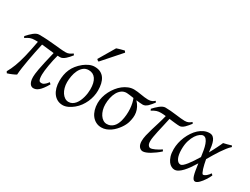

<svg xmlns="http://www.w3.org/2000/svg" viewBox="-65 -1285 2412 1855"><g transform="rotate(30 1141.5 -357.5)"><path d="M462.9 -95.2Q442.4 -59.6 425 -37.1Q407.7 -14.6 392.3 -2Q377 10.7 363.3 15.4Q349.6 20 335.9 20Q327.1 20 317.4 15.6Q307.6 11.2 299.6 0.7Q291.5 -9.8 286.1 -28.1Q280.8 -46.4 280.8 -74.2Q280.8 -88.4 283 -108.9Q285.2 -129.4 291.3 -163.3Q297.4 -197.3 308.6 -247.8Q319.8 -298.3 337.9 -372.6Q303.7 -376 270.8 -380.1Q237.8 -384.3 200.2 -387.7Q189.9 -342.8 179.7 -292Q169.4 -241.2 160.4 -191.4Q151.4 -141.6 144.8 -95.9Q138.2 -50.3 136.2 -16.1Q129.4 -11.7 118.2 -6.3Q106.9 -1 94.2 4.6Q81.5 10.3 68.1 15.1Q54.7 20 43.9 22.9Q43 21.5 41.3 18.8Q39.6 16.1 37.6 13.2Q35.6 9.8 33.2 5.9Q45.9 -16.6 56.6 -39.3Q67.4 -62 77.1 -87.6Q86.9 -113.3 95.9 -142.8Q105 -172.4 114 -208.7Q123 -245.1 132.3 -290Q141.6 -335 151.9 -390.6Q143.6 -391.1 134.8 -391.1H117.2Q102.5 -391.1 90.6 -389.2Q78.6 -387.2 67.1 -383.1Q55.7 -378.9 43.9 -372.1Q32.2 -365.2 18.1 -356L9.8 -373Q25.4 -389.6 40.5 -405Q55.7 -420.4 70.3 -431.9Q85 -443.4 99.6 -450.2Q114.3 -457 128.9 -457Q181.6 -457 224.6 -453.9Q267.6 -450.7 304.4 -447Q341.3 -443.4 373.5 -440.2Q405.8 -437 437 -437Q456.5 -437 474.4 -445.6Q492.2 -454.1 507.8 -466.3L519 -452.1Q506.8 -436.5 493.7 -421.6Q480.5 -406.7 467 -395Q453.6 -383.3 439.9 -376.2Q426.3 -369.1 413.1 -369.1H397.9Q390.6 -369.1 383.8 -369.6Q375.5 -339.4 368.4 -306.4Q361.3 -273.4 356 -241.9Q350.6 -210.4 347.4 -182.9Q344.2 -155.3 344.2 -136.2Q344.2 -110.4 346.9 -95.7Q349.6 -81.1 354.2 -73.5Q358.9 -65.9 365 -64Q371.1 -62 377.9 -62Q383.8 -62 389.9 -62.7Q396 -63.5 404.1 -67.9Q412.1 -72.3 422.6 -82.3Q433.1 -92.3 446.8 -110.8Z M820.8 -246.1Q820.8 -320.8 793.5 -360.4Q766.1 -399.9 715.8 -399.9Q680.7 -399.9 656.7 -379.6Q632.8 -359.4 618.2 -328.6Q603.5 -297.9 597.2 -262Q590.8 -226.1 590.8 -194.8Q590.8 -162.1 598.9 -133.1Q606.9 -104 621.3 -82.3Q635.7 -60.5 655 -47.9Q674.3 -35.2 696.8 -35.2Q719.2 -35.2 737.1 -45.2Q754.9 -55.2 768.8 -72Q782.7 -88.9 792.5 -110.6Q802.2 -132.3 808.6 -155.8Q814.9 -179.2 817.9 -202.6Q820.8 -226.1 820.8 -246.1ZM890.6 -272.9Q890.6 -240.2 883.3 -206.8Q876 -173.3 861.8 -141.8Q847.7 -110.4 826.9 -81.8Q806.2 -53.2 778.8 -30.8Q766.1 -20.5 752 -11.2Q737.8 -2 723.1 5.1Q708.5 12.2 693.4 16.1Q678.2 20 663.6 20Q629.4 20 602.8 5.6Q576.2 -8.8 557.9 -33.9Q539.6 -59.1 530 -93.5Q520.5 -127.9 520.5 -168Q520.5 -203.1 526.4 -235.6Q532.2 -268.1 545.4 -298.3Q558.6 -328.6 580.6 -356.4Q602.5 -384.3 634.8 -410.2Q659.7 -429.7 689.5 -443.4Q719.2 -457 749.5 -457Q787.6 -457 814.5 -443.4Q841.3 -429.7 858.2 -405.3Q875 -380.9 882.8 -347.2Q890.6 -313.5 890.6 -272.9ZM754.9 -518.1Q747.6 -520.5 743.4 -523.4Q739.3 -526.4 731.9 -534.2L837.9 -713.9Q845.7 -716.8 856.4 -720.2Q867.2 -723.6 878.7 -726.8Q890.1 -730 901.6 -732.7Q913.1 -735.4 921.9 -737.8L934.1 -721.2Z M1233.9 -137.2Q1242.7 -171.4 1245.6 -206.5Q1248.5 -241.7 1246.3 -274.2Q1244.1 -306.6 1237.8 -334.7Q1231.4 -362.8 1222.7 -382.3Q1195.8 -386.2 1173.8 -389.2Q1151.9 -392.1 1142.6 -392.1Q1110.8 -392.1 1087.4 -375Q1064 -357.9 1048.6 -330.1Q1033.2 -302.2 1025.4 -266.8Q1017.6 -231.4 1017.6 -194.8Q1017.6 -162.1 1025.6 -133.1Q1033.7 -104 1048.1 -82.3Q1062.5 -60.5 1081.8 -47.9Q1101.1 -35.2 1123.5 -35.2Q1147 -35.2 1164.8 -43.5Q1182.6 -51.8 1196.3 -65.9Q1210 -80.1 1219 -98.6Q1228 -117.2 1233.9 -137.2ZM1432.6 -452.1Q1420.4 -436.5 1408.7 -421.9Q1397 -407.2 1384.8 -396Q1372.6 -384.8 1359.4 -377.9Q1346.2 -371.1 1331.5 -371.1Q1318.8 -371.1 1299.6 -373Q1280.3 -375 1258.3 -377.4Q1282.7 -351.6 1295.9 -325.4Q1309.1 -299.3 1313.7 -272.2Q1318.4 -245.1 1315.2 -217.3Q1312 -189.5 1303.7 -161.1Q1299.3 -146 1289.8 -126.7Q1280.3 -107.4 1266.1 -87.4Q1252 -67.4 1233.6 -48.1Q1215.3 -28.8 1193.6 -13.7Q1171.9 1.5 1147 10.7Q1122.1 20 1095.2 20Q1061 20 1033.7 5.6Q1006.3 -8.8 987.1 -33.9Q967.8 -59.1 957.5 -93.5Q947.3 -127.9 947.3 -168Q947.3 -201.2 956.3 -235.6Q965.3 -270 981.7 -302Q998 -334 1020.3 -362.3Q1042.5 -390.6 1069.3 -411.6Q1096.2 -432.6 1126.5 -444.8Q1156.7 -457 1188.5 -457Q1208 -457 1228.8 -454.1Q1249.5 -451.2 1270.3 -448Q1291 -444.8 1311.3 -441.9Q1331.5 -439 1350.6 -439Q1378.4 -439 1394.3 -447Q1410.2 -455.1 1422.9 -466.3Z M1727.1 -77.1Q1704.6 -56.6 1680.7 -39.1Q1656.7 -21.5 1634.3 -8.3Q1611.8 4.9 1591.8 12.5Q1571.8 20 1557.1 20Q1533.2 20 1516.1 -1.2Q1499 -22.5 1499 -62Q1499 -92.3 1507.3 -128.7Q1515.6 -165 1528.1 -206.5Q1540.5 -248 1554.7 -293.5Q1568.8 -338.9 1580.6 -387.2Q1564 -389.2 1550 -390.1Q1536.1 -391.1 1525.9 -391.1Q1512.2 -391.1 1501 -389.6Q1489.7 -388.2 1478.5 -384.5Q1467.3 -380.9 1455.1 -374.8Q1442.9 -368.7 1427.7 -359.4L1420.4 -376Q1433.1 -389.6 1447.5 -404.1Q1461.9 -418.5 1477.1 -430.2Q1492.2 -441.9 1507.6 -449.5Q1522.9 -457 1537.6 -457Q1566.4 -457 1597.9 -454.1Q1629.4 -451.2 1659.2 -447.5Q1689 -443.8 1715.6 -440.9Q1742.2 -438 1761.2 -438Q1774.9 -438 1785.6 -440.4Q1796.4 -442.9 1804.7 -447Q1813 -451.2 1819.8 -456.3Q1826.7 -461.4 1833 -467.3L1843.3 -453.1Q1831.1 -437.5 1818.8 -422.6Q1806.6 -407.7 1794.2 -396Q1781.7 -384.3 1768.8 -377.2Q1755.9 -370.1 1742.2 -370.1Q1732.4 -370.1 1719.2 -371.1Q1706.1 -372.1 1690.9 -373.8Q1675.8 -375.5 1658.9 -377.4Q1642.1 -379.4 1625.5 -381.8Q1615.7 -335 1606 -293.5Q1596.2 -252 1588.6 -216.8Q1581.1 -181.6 1576.2 -153.1Q1571.3 -124.5 1571.3 -103Q1571.3 -72.8 1582 -58.3Q1592.8 -43.9 1606.4 -43.9Q1615.2 -43.9 1627.2 -47.6Q1639.2 -51.3 1653.8 -57.9Q1668.5 -64.5 1684.8 -73.7Q1701.2 -83 1718.3 -94.2Z M1937.5 -51.8Q1948.2 -51.8 1963.6 -64.9Q1979 -78.1 1996.8 -100.6Q2014.6 -123 2034.2 -152.6Q2053.7 -182.1 2073.2 -214.8Q2068.4 -250.5 2062.3 -284.9Q2056.2 -319.3 2046.6 -346.2Q2037.1 -373 2023.2 -389.4Q2009.3 -405.8 1989.3 -405.8Q1975.1 -405.8 1955.1 -391.8Q1935.1 -377.9 1916.7 -350.3Q1898.4 -322.8 1885.7 -281.5Q1873 -240.2 1873 -185.1Q1873 -121.6 1890.6 -86.7Q1908.2 -51.8 1937.5 -51.8ZM2283.2 -446.8Q2263.2 -429.2 2243.7 -404.1Q2224.1 -378.9 2204.3 -349.6Q2184.6 -320.3 2165 -287.6Q2145.5 -254.9 2126 -221.7Q2130.4 -196.8 2136.2 -170.9Q2142.1 -145 2148.7 -124Q2155.3 -103 2162.1 -89.6Q2168.9 -76.2 2174.3 -76.2Q2182.1 -76.2 2191.7 -80.8Q2201.2 -85.4 2210.4 -93.3Q2219.7 -101.1 2227.8 -110.6Q2235.8 -120.1 2241.2 -129.9Q2247.6 -126 2250.5 -122.6Q2253.4 -119.1 2257.3 -115.2Q2252 -102.5 2243.9 -87.6Q2235.8 -72.8 2226.1 -57.9Q2216.3 -43 2205.3 -28.8Q2194.3 -14.6 2183.3 -3.9Q2172.4 6.8 2161.4 13.4Q2150.4 20 2141.1 20Q2128.9 20 2120.1 9.5Q2111.3 -1 2104.7 -22.2Q2098.1 -43.5 2092.8 -75.2Q2087.4 -106.9 2081.5 -148.9Q2060.1 -114.3 2038.6 -83.5Q2017.1 -52.7 1995.6 -29.8Q1974.1 -6.8 1952.9 6.6Q1931.6 20 1910.2 20Q1894 20 1875.7 10.7Q1857.4 1.5 1842 -18.8Q1826.7 -39.1 1816.4 -71Q1806.2 -103 1806.2 -148.9Q1806.2 -184.1 1814 -220.5Q1821.8 -256.8 1836.4 -291Q1851.1 -325.2 1871.3 -355.5Q1891.6 -385.7 1916.5 -408.2Q1941.4 -430.7 1970.2 -443.8Q1999 -457 2030.3 -457Q2054.2 -457 2069.3 -444.8Q2084.5 -432.6 2093.8 -410.9Q2103 -389.2 2108.2 -358.6Q2113.3 -328.1 2117.2 -291.5Q2129.9 -314.5 2141.1 -336.2Q2152.3 -357.9 2161.9 -377Q2171.4 -396 2178.7 -411.6Q2186 -427.2 2190.4 -438Q2211.4 -442.4 2232.4 -448.2Q2253.4 -454.1 2276.4 -460.9Q2279.3 -455.6 2280.5 -452.9Q2281.7 -450.2 2283.2 -446.8Z"/></g></svg>

Font: Gentium Plus
Style: Italic
Weight: 400
Italic angle: -8°
Designer: J. Victor Gaultney, Annie Olsen, Iska Routamaa
Foundry: SIL International
Version: Version 1.510